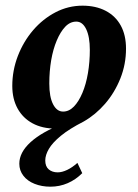

<svg xmlns="http://www.w3.org/2000/svg" viewBox="-20 -457 500 694"><path d="M162.1 217.8Q130.9 217.8 105 207.5Q79.1 197.3 64.5 178.2Q49.8 159.2 49.8 134.8Q49.8 93.8 90.8 56.6Q131.8 19.5 206.1 -8.8L210 5.9Q201.2 6.8 194.3 7.3Q187.5 7.8 180.7 7.8Q132.8 7.8 97.7 -11.2Q62.5 -30.3 43.5 -64.9Q24.4 -99.6 24.4 -146.5Q24.4 -202.1 44.4 -254.4Q64.5 -306.6 99.6 -347.7Q134.8 -388.7 180.7 -412.6Q226.6 -436.5 278.3 -436.5Q326.2 -436.5 361.8 -418Q397.5 -399.4 416.5 -364.7Q435.5 -330.1 435.5 -281.2Q435.5 -224.6 415 -173.3Q394.5 -122.1 359.9 -82Q325.2 -42 282.2 -17.6Q230.5 8.8 200.2 33.7Q169.9 58.6 156.7 81.1Q143.6 103.5 143.6 123Q143.6 144.5 156.2 155.3Q168.9 166 188.5 166Q204.1 166 222.7 157.2Q241.2 148.4 259.8 131.8L277.3 168.9Q253.9 192.4 224.6 205.1Q195.3 217.8 162.1 217.8ZM208 -53.7Q229.5 -53.7 247.1 -71.8Q264.6 -89.8 277.8 -121.1Q291 -152.3 297.9 -192.9Q304.7 -233.4 304.7 -276.4Q304.7 -324.2 291.5 -351.6Q278.3 -378.9 255.9 -378.9Q233.4 -378.9 215.8 -360.4Q198.2 -341.8 185.1 -310.5Q171.9 -279.3 165 -239.3Q158.2 -199.2 158.2 -155.3Q158.2 -106.4 171.9 -80.1Q185.5 -53.7 208 -53.7Z"/></svg>

Font: Crimson Pro
Style: Bold Italic
Weight: 700
Italic angle: -12°
Designer: Jacques Le Bailly
Foundry: Baron von Fonthausen
Version: Version 1.003